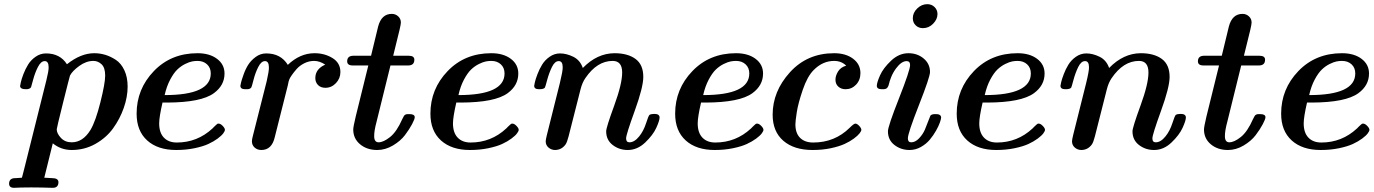

<svg xmlns="http://www.w3.org/2000/svg" viewBox="-20 -713 6632 927"><path d="M23.9 173.8Q23.9 147 54.2 147H57.1Q65.9 147 85.9 145Q87.9 136.2 93 117.7Q98.1 99.1 100.1 89.8L204.1 -326.2Q215.3 -371.1 214.8 -388.2Q214.8 -418 195.8 -418Q177.7 -418 163.3 -389.9Q148.9 -361.8 139.9 -327.9Q130.9 -293.9 129.9 -292Q124 -282.2 106 -282.2Q77.1 -282.2 77.1 -297.9Q77.1 -300.8 80.6 -315.9Q84 -331.1 93 -355Q102.1 -378.9 115.5 -400.9Q128.9 -422.9 151.9 -439Q174.8 -455.1 202.1 -455.1Q270 -455.1 303.2 -402.8Q370.1 -456.1 435.1 -456.1Q461.9 -456.1 487.5 -448.5Q513.2 -440.9 539.1 -424.1Q564.9 -407.2 580.6 -373.5Q596.2 -339.8 596.2 -294.9Q596.2 -245.1 577.6 -192.1Q559.1 -139.2 526.1 -93.5Q493.2 -47.9 440.7 -18.3Q388.2 11.2 326.2 11.2Q274.4 11.2 234.9 -21L193.8 145Q217.8 147 231 147Q261.7 147 262.2 166Q262.2 193.8 234.9 193.8Q231.9 193.8 218.5 193.4Q205.1 192.9 181.6 192.4Q158.2 191.9 130.9 191.9Q101.1 191.9 82.5 192.4Q64 192.9 56.9 193.4Q49.8 193.8 47.9 193.8Q23.9 193.8 23.9 173.8ZM253.9 -88.9Q253.9 -68.8 273.9 -47.4Q293.9 -25.9 326.2 -25.9Q380.4 -25.9 417 -85.9Q441.9 -127.9 464.8 -219.5Q487.8 -311 487.8 -348.1Q487.8 -386.2 470.5 -402.6Q453.1 -418.9 431.2 -418.9Q396 -418.9 362.5 -394.5Q329.1 -370.1 317.9 -348.1Q315.9 -343.3 284.9 -219Q253.9 -94.7 253.9 -88.9Z M639.6 -164.1Q639.6 -283.2 722.7 -369.6Q805.7 -456.1 933.6 -456.1Q991.7 -456.1 1027.8 -429Q1064 -401.9 1064 -357.9Q1064 -300.8 1012.7 -263.2Q951.7 -218.3 786.6 -217.8H764.6Q748.5 -147.9 748.5 -117.2Q748.5 -72.3 771.2 -48.6Q793.9 -24.9 833.5 -24.9Q932.6 -24.9 1005.9 -92.8Q1009.8 -96.7 1014.2 -101.3Q1018.6 -106 1021.2 -107.9Q1023.9 -109.9 1026.4 -112.5Q1028.8 -115.2 1030.8 -115.7Q1032.7 -116.2 1035.6 -116.2Q1044.4 -116.2 1055.2 -105.2Q1065.9 -94.2 1065.9 -85.9Q1065.9 -80.1 1057.9 -69.1Q1049.8 -58.1 1030.8 -43.9Q1011.7 -29.8 985.8 -17.8Q960 -5.9 918.9 2.7Q877.9 11.2 830.6 11.2Q741.7 11.2 690.7 -34.9Q639.6 -81.1 639.6 -164.1ZM774.9 -253.9Q997.6 -253.9 997.6 -358.4Q997.6 -385.7 979.7 -402.3Q961.9 -418.9 933.6 -418.9Q921.4 -418.9 908 -416.5Q894.5 -414.1 874 -404.1Q853.5 -394 836.2 -377.4Q818.8 -360.8 801.8 -328.9Q784.7 -296.9 774.9 -253.9Z M1140.6 -298.8Q1141.6 -304.7 1144 -315.4Q1146.5 -326.2 1156 -353Q1165.5 -379.9 1178.5 -400.4Q1191.4 -420.9 1214.4 -438Q1237.3 -455.1 1265.6 -455.1Q1335.4 -455.1 1369.6 -399.9Q1428.7 -456.1 1498.5 -456.1Q1547.4 -456.1 1585.4 -432.6Q1623.5 -409.2 1623.5 -365.2Q1623.5 -334.5 1602.1 -311.8Q1580.6 -289.1 1551.3 -289.1Q1528.3 -289.1 1515.4 -302.5Q1502.4 -315.9 1502.4 -335.9Q1502.4 -379.9 1550.3 -400.9Q1523.4 -418.9 1496.6 -418.9Q1471.7 -418.9 1449 -407.5Q1426.3 -396 1411.9 -379.4Q1397.5 -362.8 1388.9 -350.3Q1380.4 -337.9 1377.4 -331.1Q1373.5 -323.2 1369.6 -300.8L1306.6 -50.8Q1292.5 11.2 1241.7 11.2Q1222.7 11.2 1209.5 -0.5Q1196.3 -12.2 1196.3 -30.8Q1196.3 -39.6 1200.7 -56.2L1267.6 -320.8Q1278.8 -369.6 1278.3 -387.2Q1278.3 -418 1259.3 -418Q1241.2 -418 1226.8 -389.4Q1212.4 -360.8 1203.9 -326.9Q1195.3 -293 1193.4 -291Q1187.5 -282.2 1172.4 -282.2H1165.5Q1165 -282.2 1164.1 -282.2Q1140.6 -282.2 1140.6 -298.8Z M1656.2 -417Q1656.2 -442.9 1684.6 -443.8H1771.5Q1779.3 -479 1805.7 -585Q1821.8 -646 1871.6 -646Q1889.6 -646 1902.6 -634Q1915.5 -622.1 1915.5 -604Q1915.5 -596.2 1908.9 -568.1Q1902.3 -540 1892.3 -500.5Q1882.3 -460.9 1878.4 -443.8H1953.6Q1980.5 -443.8 1980.5 -424.8Q1980.5 -397.9 1952.6 -397H1865.2L1798.3 -126Q1786.1 -81.1 1786.6 -55.2Q1786.6 -26.4 1807.6 -25.9Q1831.5 -25.9 1863.5 -51.5Q1895.5 -77.1 1922.4 -138.2Q1927.2 -147.9 1929.9 -152.6Q1932.6 -157.2 1937.5 -159.7Q1942.4 -162.1 1950.2 -162.1H1956.5Q1982.4 -162.1 1982.4 -147Q1982.4 -138.2 1969.5 -113.5Q1956.5 -88.9 1935.1 -60.5Q1913.6 -32.2 1877 -10.5Q1840.3 11.2 1801.3 11.2Q1751.5 11.2 1718.5 -16.4Q1685.5 -43.9 1685.5 -87.9Q1685.5 -100.1 1697.3 -149.9L1758.3 -397H1682.6Q1656.2 -397 1656.2 -417Z M2058.1 -164.1Q2058.1 -283.2 2141.1 -369.6Q2224.1 -456.1 2352.1 -456.1Q2410.2 -456.1 2446.3 -429Q2482.4 -401.9 2482.4 -357.9Q2482.4 -300.8 2431.2 -263.2Q2370.1 -218.3 2205.1 -217.8H2183.1Q2167 -147.9 2167 -117.2Q2167 -72.3 2189.7 -48.6Q2212.4 -24.9 2252 -24.9Q2351.1 -24.9 2424.3 -92.8Q2428.2 -96.7 2432.6 -101.3Q2437 -106 2439.7 -107.9Q2442.4 -109.9 2444.8 -112.5Q2447.3 -115.2 2449.2 -115.7Q2451.2 -116.2 2454.1 -116.2Q2462.9 -116.2 2473.6 -105.2Q2484.4 -94.2 2484.4 -85.9Q2484.4 -80.1 2476.3 -69.1Q2468.3 -58.1 2449.2 -43.9Q2430.2 -29.8 2404.3 -17.8Q2378.4 -5.9 2337.4 2.7Q2296.4 11.2 2249 11.2Q2160.2 11.2 2109.1 -34.9Q2058.1 -81.1 2058.1 -164.1ZM2193.4 -253.9Q2416 -253.9 2416 -358.4Q2416 -385.7 2398.2 -402.3Q2380.4 -418.9 2352.1 -418.9Q2339.8 -418.9 2326.4 -416.5Q2313 -414.1 2292.5 -404.1Q2272 -394 2254.6 -377.4Q2237.3 -360.8 2220.2 -328.9Q2203.1 -296.9 2193.4 -253.9Z M2559.1 -298.8Q2559.1 -301.8 2562.5 -316.4Q2565.9 -331.1 2575 -355Q2584 -378.9 2597.4 -400.9Q2610.8 -422.9 2633.8 -439Q2656.7 -455.1 2684.1 -455.1Q2714.8 -455.1 2747.8 -439Q2780.8 -422.9 2793.9 -384.8Q2862.8 -455.6 2946.8 -456.1Q3010.7 -456.1 3048.3 -428.5Q3085.9 -400.9 3085.9 -341.8Q3085.9 -292 3044.4 -177.5Q3002.9 -63 3002.9 -44.9Q3002.9 -25.9 3019 -25.9Q3043 -25.9 3065.9 -54.2Q3086.9 -80.1 3098.9 -116.9Q3110.8 -153.8 3115.7 -158.2Q3123.5 -163.1 3139.2 -163.1Q3164.1 -163.1 3164.6 -146Q3164.6 -130.9 3148.7 -95.9Q3132.8 -61 3095 -24.9Q3057.1 11.2 3010.7 11.2Q2969.7 11.2 2938.2 -12.9Q2906.7 -37.1 2906.7 -79.1Q2906.7 -97.2 2945.3 -202.6Q2983.9 -308.1 2983.9 -362.8Q2983.9 -418.9 2938 -418.9Q2862.8 -418.9 2806.2 -335.9Q2791 -314 2782.7 -280.8Q2732.9 -84 2725.3 -54.9Q2717.8 -25.9 2710.9 -16.1Q2691.9 10.7 2660.2 11.2Q2642.1 11.2 2628.4 -0.5Q2614.7 -12.2 2614.7 -30.8Q2614.7 -37.6 2620.1 -60.1L2683.1 -312Q2697.3 -370.1 2696.8 -388.2Q2696.8 -418 2677.7 -418Q2658.7 -418 2644.8 -389.4Q2630.9 -360.8 2621.8 -326.9Q2612.8 -293 2610.8 -290Q2605 -282.2 2584 -282.2Q2583.5 -282.2 2582.5 -282.2Q2559.1 -282.2 2559.1 -298.8Z M3239.7 -164.1Q3239.7 -283.2 3322.8 -369.6Q3405.8 -456.1 3533.7 -456.1Q3591.8 -456.1 3627.9 -429Q3664.1 -401.9 3664.1 -357.9Q3664.1 -300.8 3612.8 -263.2Q3551.8 -218.3 3386.7 -217.8H3364.7Q3348.6 -147.9 3348.6 -117.2Q3348.6 -72.3 3371.3 -48.6Q3394 -24.9 3433.6 -24.9Q3532.7 -24.9 3606 -92.8Q3609.9 -96.7 3614.3 -101.3Q3618.7 -106 3621.3 -107.9Q3624 -109.9 3626.5 -112.5Q3628.9 -115.2 3630.9 -115.7Q3632.8 -116.2 3635.7 -116.2Q3644.5 -116.2 3655.3 -105.2Q3666 -94.2 3666 -85.9Q3666 -80.1 3658 -69.1Q3649.9 -58.1 3630.9 -43.9Q3611.8 -29.8 3585.9 -17.8Q3560.1 -5.9 3519 2.7Q3478 11.2 3430.7 11.2Q3341.8 11.2 3290.8 -34.9Q3239.7 -81.1 3239.7 -164.1ZM3375 -253.9Q3597.7 -253.9 3597.7 -358.4Q3597.7 -385.7 3579.8 -402.3Q3562 -418.9 3533.7 -418.9Q3521.5 -418.9 3508.1 -416.5Q3494.6 -414.1 3474.1 -404.1Q3453.6 -394 3436.3 -377.4Q3418.9 -360.8 3401.9 -328.9Q3384.8 -296.9 3375 -253.9Z M3710.4 -159.2Q3710.4 -272 3793.9 -364Q3877.4 -456.1 4007.3 -456.1Q4063.5 -456.1 4098.9 -429.4Q4134.3 -402.8 4134.3 -359.9Q4134.3 -326.7 4113.3 -304.4Q4092.3 -282.2 4062.5 -282.2Q4041.5 -282.2 4027.6 -294.7Q4013.7 -307.1 4013.7 -328.1Q4013.7 -347.2 4026.1 -367.7Q4038.6 -388.2 4065.4 -396Q4042.5 -418.9 4007.3 -418.9Q3952.1 -418.9 3908.7 -375Q3877.9 -344.2 3855.7 -279.1Q3833.5 -213.9 3826.9 -170.9Q3820.3 -127.9 3820.3 -112.8Q3820.3 -69.8 3843 -47.4Q3865.7 -24.9 3906.2 -24.9Q4010.3 -24.9 4082.5 -96.2Q4102.5 -116.2 4109.4 -116.2Q4118.2 -116.2 4128.4 -105.2Q4138.7 -94.2 4138.7 -85.9Q4138.7 -80.1 4130.1 -69.1Q4121.6 -58.1 4102.5 -43.9Q4083.5 -29.8 4057.4 -17.8Q4031.2 -5.9 3991 2.7Q3950.7 11.2 3903.3 11.2Q3813.5 11.2 3762 -33.4Q3710.4 -78.1 3710.4 -159.2Z M4213.4 -298.8Q4213.4 -314 4228.8 -348.9Q4244.1 -383.8 4282.2 -419.9Q4320.3 -456.1 4366.2 -456.1Q4409.2 -456.1 4439.7 -430.4Q4470.2 -404.8 4470.2 -365.2Q4470.2 -341.3 4416.7 -205.6Q4363.3 -69.8 4363.3 -44.9Q4363.3 -25.9 4379.4 -25.9Q4399.4 -25.9 4417.7 -45.4Q4436 -64.9 4445.6 -87.4Q4455.1 -109.9 4463.1 -131.8Q4471.2 -153.8 4472.2 -154.8Q4478 -161.6 4493.2 -162.1H4499Q4522.9 -162.1 4523.9 -146Q4523.9 -139.2 4518.1 -122.1Q4512.2 -105 4499.3 -82Q4486.3 -59.1 4469.2 -38.6Q4452.1 -18.1 4426.3 -3.4Q4400.4 11.2 4371.1 11.2Q4330.1 11.2 4298.6 -12.9Q4267.1 -37.1 4267.1 -79.1Q4267.1 -103 4320.6 -238.5Q4374 -374 4374 -398.9Q4374 -418 4357.4 -418Q4332.5 -418 4306.2 -382.8Q4291 -361.8 4282.7 -340.8Q4274.4 -319.8 4272.2 -308.3Q4270 -296.9 4264.2 -289.6Q4258.3 -282.2 4244.1 -282.2H4239.3Q4238.8 -282.2 4237.8 -282.2Q4213.4 -282.2 4213.4 -298.8ZM4387.2 -625Q4387.2 -651.9 4408.7 -672.4Q4430.2 -692.9 4457 -692.9Q4478 -692.9 4492.2 -679Q4506.3 -665 4506.3 -645Q4506.3 -620.1 4485.4 -598.6Q4464.4 -577.1 4436 -577.1Q4415 -577.1 4401.1 -590.6Q4387.2 -604 4387.2 -625Z M4599.1 -164.1Q4599.1 -283.2 4682.1 -369.6Q4765.1 -456.1 4893.1 -456.1Q4951.2 -456.1 4987.3 -429Q5023.4 -401.9 5023.4 -357.9Q5023.4 -300.8 4972.2 -263.2Q4911.1 -218.3 4746.1 -217.8H4724.1Q4708 -147.9 4708 -117.2Q4708 -72.3 4730.7 -48.6Q4753.4 -24.9 4793 -24.9Q4892.1 -24.9 4965.3 -92.8Q4969.2 -96.7 4973.6 -101.3Q4978 -106 4980.7 -107.9Q4983.4 -109.9 4985.8 -112.5Q4988.3 -115.2 4990.2 -115.7Q4992.2 -116.2 4995.1 -116.2Q5003.9 -116.2 5014.6 -105.2Q5025.4 -94.2 5025.4 -85.9Q5025.4 -80.1 5017.3 -69.1Q5009.3 -58.1 4990.2 -43.9Q4971.2 -29.8 4945.3 -17.8Q4919.4 -5.9 4878.4 2.7Q4837.4 11.2 4790 11.2Q4701.2 11.2 4650.1 -34.9Q4599.1 -81.1 4599.1 -164.1ZM4734.4 -253.9Q4957 -253.9 4957 -358.4Q4957 -385.7 4939.2 -402.3Q4921.4 -418.9 4893.1 -418.9Q4880.9 -418.9 4867.4 -416.5Q4854 -414.1 4833.5 -404.1Q4813 -394 4795.7 -377.4Q4778.3 -360.8 4761.2 -328.9Q4744.1 -296.9 4734.4 -253.9Z M5100.1 -298.8Q5100.1 -301.8 5103.5 -316.4Q5106.9 -331.1 5116 -355Q5125 -378.9 5138.4 -400.9Q5151.9 -422.9 5174.8 -439Q5197.8 -455.1 5225.1 -455.1Q5255.9 -455.1 5288.8 -439Q5321.8 -422.9 5335 -384.8Q5403.8 -455.6 5487.8 -456.1Q5551.8 -456.1 5589.4 -428.5Q5627 -400.9 5627 -341.8Q5627 -292 5585.4 -177.5Q5543.9 -63 5543.9 -44.9Q5543.9 -25.9 5560.1 -25.9Q5584 -25.9 5606.9 -54.2Q5627.9 -80.1 5639.9 -116.9Q5651.9 -153.8 5656.7 -158.2Q5664.6 -163.1 5680.2 -163.1Q5705.1 -163.1 5705.6 -146Q5705.6 -130.9 5689.7 -95.9Q5673.8 -61 5636 -24.9Q5598.1 11.2 5551.8 11.2Q5510.7 11.2 5479.2 -12.9Q5447.8 -37.1 5447.8 -79.1Q5447.8 -97.2 5486.3 -202.6Q5524.9 -308.1 5524.9 -362.8Q5524.9 -418.9 5479 -418.9Q5403.8 -418.9 5347.2 -335.9Q5332 -314 5323.7 -280.8Q5273.9 -84 5266.4 -54.9Q5258.8 -25.9 5252 -16.1Q5232.9 10.7 5201.2 11.2Q5183.1 11.2 5169.4 -0.5Q5155.8 -12.2 5155.8 -30.8Q5155.8 -37.6 5161.1 -60.1L5224.1 -312Q5238.3 -370.1 5237.8 -388.2Q5237.8 -418 5218.8 -418Q5199.7 -418 5185.8 -389.4Q5171.9 -360.8 5162.8 -326.9Q5153.8 -293 5151.9 -290Q5146 -282.2 5125 -282.2Q5124.5 -282.2 5123.5 -282.2Q5100.1 -282.2 5100.1 -298.8Z M5763.7 -417Q5763.7 -442.9 5792 -443.8H5878.9Q5886.7 -479 5913.1 -585Q5929.2 -646 5979 -646Q5997.1 -646 6010 -634Q6022.9 -622.1 6022.9 -604Q6022.9 -596.2 6016.4 -568.1Q6009.8 -540 5999.8 -500.5Q5989.7 -460.9 5985.8 -443.8H6061Q6087.9 -443.8 6087.9 -424.8Q6087.9 -397.9 6060.1 -397H5972.7L5905.8 -126Q5893.6 -81.1 5894 -55.2Q5894 -26.4 5915 -25.9Q5939 -25.9 5970.9 -51.5Q6002.9 -77.1 6029.8 -138.2Q6034.7 -147.9 6037.4 -152.6Q6040 -157.2 6044.9 -159.7Q6049.8 -162.1 6057.6 -162.1H6064Q6089.8 -162.1 6089.8 -147Q6089.8 -138.2 6076.9 -113.5Q6064 -88.9 6042.5 -60.5Q6021 -32.2 5984.4 -10.5Q5947.8 11.2 5908.7 11.2Q5858.9 11.2 5825.9 -16.4Q5793 -43.9 5793 -87.9Q5793 -100.1 5804.7 -149.9L5865.7 -397H5790Q5763.7 -397 5763.7 -417Z M6165.5 -164.1Q6165.5 -283.2 6248.5 -369.6Q6331.5 -456.1 6459.5 -456.1Q6517.6 -456.1 6553.7 -429Q6589.8 -401.9 6589.8 -357.9Q6589.8 -300.8 6538.6 -263.2Q6477.5 -218.3 6312.5 -217.8H6290.5Q6274.4 -147.9 6274.4 -117.2Q6274.4 -72.3 6297.1 -48.6Q6319.8 -24.9 6359.4 -24.9Q6458.5 -24.9 6531.7 -92.8Q6535.6 -96.7 6540 -101.3Q6544.4 -106 6547.1 -107.9Q6549.8 -109.9 6552.2 -112.5Q6554.7 -115.2 6556.6 -115.7Q6558.6 -116.2 6561.5 -116.2Q6570.3 -116.2 6581.1 -105.2Q6591.8 -94.2 6591.8 -85.9Q6591.8 -80.1 6583.7 -69.1Q6575.7 -58.1 6556.6 -43.9Q6537.6 -29.8 6511.7 -17.8Q6485.8 -5.9 6444.8 2.7Q6403.8 11.2 6356.4 11.2Q6267.6 11.2 6216.6 -34.9Q6165.5 -81.1 6165.5 -164.1ZM6300.8 -253.9Q6523.4 -253.9 6523.4 -358.4Q6523.4 -385.7 6505.6 -402.3Q6487.8 -418.9 6459.5 -418.9Q6447.3 -418.9 6433.8 -416.5Q6420.4 -414.1 6399.9 -404.1Q6379.4 -394 6362.1 -377.4Q6344.7 -360.8 6327.6 -328.9Q6310.5 -296.9 6300.8 -253.9Z"/></svg>

Font: CMU Serif
Style: BoldItalic
Weight: 700
Italic angle: -14.04°
Version: Version 0.7.0